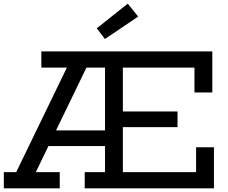

<svg xmlns="http://www.w3.org/2000/svg" viewBox="-20 -1034 1250 1054"><path d="M445 0V-89H556.5V-663H207V-752H1145.5V-526.5H1047.5V-663H654.5V-89H1056.5V-225.5H1154.5V0ZM1 0V-89H69L376.5 -723.5H484L176.5 -89H308V0ZM208 -232V-318H618V-232ZM612 -336V-422H954.5V-336ZM681.5 -1014 738.5 -943 556 -820 511 -878.5Z"/></svg>

Font: Hepta Slab Medium
Style: Regular
Weight: 500
Designer: Michael LaGattuta
Foundry: Michael LaGattuta
Version: Version 1.102